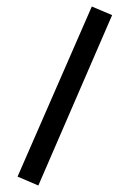

<svg xmlns="http://www.w3.org/2000/svg" viewBox="-20 -368 417 587"><path d="M260.7 -348.1 322.8 -321.8 97.2 199.2 33.7 171.9Z"/></svg>

Font: Vazir FD-WOL-UI
Style: Regular-FD-WOL-UI
Weight: 400
Designer: Saber Rastikerdar
Foundry: Saber Rastikerdar
Version: Version 30.1.0